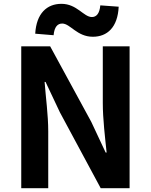

<svg xmlns="http://www.w3.org/2000/svg" viewBox="-20 -983 789 1003"><path d="M91 0H232V-297C232 -382 219 -475 213 -555H218L293 -396L506 0H657V-741H517V-445C517 -361 529 -263 537 -186H532L457 -346L242 -741H91ZM465 -791C540 -791 595 -840 600 -948L504 -955C500 -911 483 -894 460 -894C417 -894 382 -963 301 -963C225 -963 170 -913 164 -807L260 -799C264 -843 281 -860 305 -860C347 -860 382 -791 465 -791Z"/></svg>

Font: Noto Sans Mono CJK HK
Style: Bold
Weight: 700
Designer: Ryoko NISHIZUKA 西塚涼子 (kana, bopomofo & ideographs); Paul D. Hunt (Latin, Greek & Cyrillic); Sandoll Communications 산돌커뮤니
Foundry: Adobe
Version: Version 2.004;hotconv 1.0.118;makeotfexe 2.5.65603